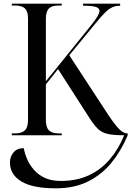

<svg xmlns="http://www.w3.org/2000/svg" viewBox="-20 -734 713 1042"><path d="M44 0V-10H62Q98 -10 115 -26.5Q132 -43 132 -82V-635Q132 -672 115.5 -688Q99 -704 63 -704H44V-714H315V-704H297Q261 -704 245 -687.5Q229 -671 229 -632V-293L473 -595Q520 -653 520 -674Q520 -690 500 -696.5Q480 -703 431 -703V-714H632V-703Q609 -703 590.5 -695Q572 -687 551 -666.5Q530 -646 499 -608L356 -434L566 -113Q606 -53 628.5 -31.5Q651 -10 671 -10H673V0Q638 84 585 149Q532 214 457.5 251Q383 288 283 288Q157 288 95.5 250.5Q34 213 34 148Q34 116 53.5 93Q73 70 109 70Q114 99 127.5 130Q141 161 164.5 188Q188 215 223.5 231.5Q259 248 310 248Q397 248 463 217Q529 186 576.5 130Q624 74 654 0H652Q595 0 563 -7.5Q531 -15 510 -36Q489 -57 464 -96L295 -359L229 -276V-83Q229 -43 245.5 -26.5Q262 -10 299 -10H315V0Z"/></svg>

Font: Noto Serif Display SemiCondensed
Style: Regular
Weight: 400
Width: 4
Designer: Monotype Design Team
Foundry: Monotype Imaging Inc.
Version: Version 2.009